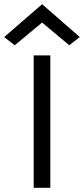

<svg xmlns="http://www.w3.org/2000/svg" viewBox="-59 -892 399 912"><path d="M101 -629H180V0H101ZM320 -716 270 -677 141 -785 11 -677 -39 -716 141 -872Z"/></svg>

Font: Karla
Style: Regular
Weight: 400
Designer: Jonathan Pinhorn
Version: Version 1.000